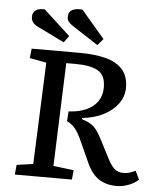

<svg xmlns="http://www.w3.org/2000/svg" viewBox="-62 -992 872 1059"><g transform="rotate(5 374.0 -463.0)"><path d="M324 -373Q409 -377 457.5 -416Q506 -455 506 -522Q506 -590 463 -613.5Q420 -637 341 -637H288L267 -66L380 -52L375 0H59L64 -54L155 -67L178 -630L85 -647L91 -700H357Q439 -700 500 -684.5Q561 -669 594.5 -631.5Q628 -594 628 -530Q628 -482 599 -442Q570 -402 519 -376Q468 -350 401 -343V-337Q429 -328 448 -317Q467 -306 482.5 -286Q498 -266 515 -232L561 -143Q583 -99 602.5 -80Q622 -61 655 -61Q673 -61 689 -66Q705 -71 721 -79L744 -31Q722 -11 689 1.5Q656 14 624 14Q565 14 524 -13Q483 -40 455 -104L411 -201Q395 -238 382 -260Q369 -282 354.5 -295.5Q340 -309 320 -319ZM307 -844Q291 -855 282.5 -865Q274 -875 274 -892Q274 -922 298 -932.5Q322 -943 352 -938L481 -787L450 -751ZM113 -824Q77 -842 77 -875Q77 -901 95.5 -912.5Q114 -924 144 -922L291 -787L264 -750Z"/></g></svg>

Font: Literata 7pt Medium
Style: Italic
Weight: 500
Italic angle: -2°
Designer: Latin by Veronika Burian and Jose Scaglione. Greek by Irene Vlachou. Cyrillic by Vera Evstafieva
Foundry: TypeTogether
Version: Version 3.002